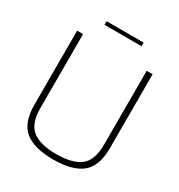

<svg xmlns="http://www.w3.org/2000/svg" viewBox="-201 -1006 1073 1148"><g transform="rotate(30 335.0 -432.0)"><path d="M75 -223V-733H116V-223Q116 -115 170 -73Q224 -31 335 -31Q446 -31 500.5 -73Q555 -115 555 -223V-733H596V-223Q596 -97 531 -45.5Q466 6 335 6Q204 6 139.5 -45.5Q75 -97 75 -223ZM199 -870H455V-845H199Z"/></g></svg>

Font: Exo ExtraLight
Style: Regular
Weight: 275
Designer: Natanael Gama
Foundry: Natanael Gama
Version: Version 1.500; ttfautohint (v1.6)